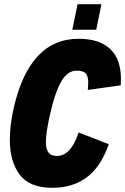

<svg xmlns="http://www.w3.org/2000/svg" viewBox="-20 -886 597 916"><path d="M27 -219Q27 -285 43 -360Q117 -701 355 -701Q454 -701 505.5 -652.5Q557 -604 557 -509Q557 -489 556 -479L399 -457Q401 -483 401 -492Q401 -522 389 -535.5Q377 -549 345 -549Q301 -549 270.5 -494Q240 -439 217 -333Q199 -250 199 -209Q199 -176 211 -159Q223 -142 251 -142Q287 -142 313 -172.5Q339 -203 355 -254L499 -198Q461 -90 394 -40Q327 10 230 10Q121 10 74 -52.5Q27 -115 27 -219ZM350 -866H464L439 -744H325Z"/></svg>

Font: Decalotype Black Italic
Style: Regular
Weight: 900
Italic angle: -12°
Designer: Alfredo Marco Pradil
Foundry: Alfredo Marco Pradil
Version: Version 1.0